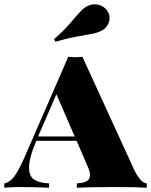

<svg xmlns="http://www.w3.org/2000/svg" viewBox="-37 -872 702 892"><path d="M645 -20V0Q594 -3 498 -3Q377 -3 320 0V-20Q351 -22 366 -30.5Q381 -39 381 -59Q381 -77 368 -104L319 -218H132Q98 -140 98 -93Q98 -53 122 -37.5Q146 -22 191 -20V0Q116 -3 60 -3Q13 -3 -17 0V-20Q7 -24 27.5 -50Q48 -76 75 -137L280 -608Q302 -606 313 -606Q324 -606 346 -608L586 -84Q616 -22 645 -20ZM310 -238 225 -434 140 -238ZM403 -852Q422 -852 439.5 -842Q457 -832 466 -814Q472 -802 472 -788Q472 -770 462 -754Q452 -738 434 -729Q418 -721 401 -717Q384 -713 355 -708Q284 -697 221 -678L214 -690Q266 -734 310 -789Q331 -813 343 -825Q355 -837 372 -845Q388 -852 403 -852Z"/></svg>

Font: Playfair Display SC Black
Style: Regular
Weight: 900
Designer: Claus Eggers Sørensen
Foundry: Claus Eggers Sørensen
Version: Version 1.200; ttfautohint (v1.6)